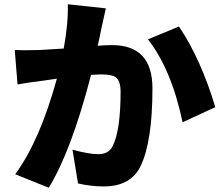

<svg xmlns="http://www.w3.org/2000/svg" viewBox="-20 -831 1040 898"><path d="M475 -792Q467 -758 454 -697Q448 -665 437 -617Q476 -620 504 -620Q693 -620 693 -418Q693 -170 638 -55Q592 41 465 41Q406 41 345 27L319 -131Q395 -110 440 -110Q489 -110 507 -148Q544 -221 544 -402Q544 -453 521 -470Q503 -483 452 -483Q442 -483 406 -481Q313 -123 208 47L51 -16Q166 -172 246 -463L184 -454Q110 -445 62 -436L49 -597Q77 -595 164 -597Q187 -598 278 -604Q300 -724 297 -811ZM817 -707Q919 -556 987 -330L834 -259Q782 -506 672 -647Z"/></svg>

Font: Source Han Sans CN Heavy
Style: Bold
Weight: 900
Designer: Ryoko NISHIZUKA (kana & ideographs); Paul D. Hunt (Latin, Greek & Cyrillic); Wenlong ZHANG (bopomofo); Sandoll Communica
Foundry: Adobe Systems Incorporated
Version: Version 1.000;PS 1;hotconv 1.0.78;makeotf.lib2.5.61930